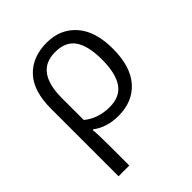

<svg xmlns="http://www.w3.org/2000/svg" viewBox="-218 -671 1037 1037"><g transform="rotate(-45 300.5 -152.5)"><path d="M545.9 -268.1Q545.9 -132.8 482.9 -61.5Q419.9 9.8 310.5 9.8Q222.7 9.8 162.1 -36.1H157.7Q160.2 -18.1 161.1 16.4Q162.1 50.8 162.1 94.2V240.2H80.1V-275.9Q80.1 -411.1 143.6 -478Q207 -544.9 315.9 -544.9Q418.9 -544.9 482.4 -473.9Q545.9 -402.8 545.9 -268.1ZM312.5 -476.6Q235.8 -476.6 199 -425.5Q162.1 -374.5 162.1 -273.9V-107.9Q191.4 -83 229.7 -70.3Q268.1 -57.6 310.1 -57.6Q390.1 -57.6 426.5 -110.8Q462.9 -164.1 462.9 -268.1Q462.9 -372.6 427.5 -424.6Q392.1 -476.6 312.5 -476.6Z"/></g></svg>

Font: Open Sans
Style: Regular
Weight: 400
Designer: Monotype Design Team
Foundry: Monotype Imaging Inc.
Version: Version 3.000; ttfautohint (v1.8.4)